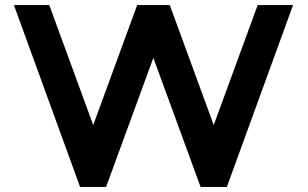

<svg xmlns="http://www.w3.org/2000/svg" viewBox="-20 -740 1219 760"><path d="M1000 -720H1140L878 0H774L587 -511L400 0H297L35 -720H175L349 -245L523 -720H652L826 -245Z"/></svg>

Font: Orbitron
Style: Bold
Weight: 700
Designer: Matt McInerney
Foundry: Matt McInerney
Version: Version 001.001